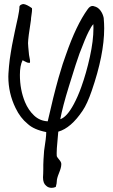

<svg xmlns="http://www.w3.org/2000/svg" viewBox="-20 -904 547 933"><path d="M94.2 -884.3Q109.4 -882.8 135.3 -864.3Q135.7 -861.8 135.7 -856.9Q135.7 -848.6 133.1 -832Q130.4 -815.4 130.4 -806.6Q116.7 -721.2 116.2 -694.3Q116.2 -684.6 121.1 -636.7Q121.1 -635.3 123.5 -623.8Q126 -612.3 126 -606.4Q126 -601.6 125.5 -599.1Q125 -599.1 123.5 -598.9Q122.1 -598.6 121.6 -598.6Q116.2 -598.6 111.1 -600.6Q106 -602.5 99.6 -606.2Q93.3 -609.9 89.8 -611.3Q76.7 -585.4 76.7 -540Q76.7 -467.8 101.6 -407.7Q118.2 -368.2 146 -342.3Q173.8 -316.4 211.9 -314.5Q238.8 -434.6 264.6 -526.4Q287.1 -604 300.3 -637.7Q350.1 -781.7 406.2 -859.4Q417 -875 429.7 -875Q433.6 -875 437 -873.5Q455.6 -869.6 467.8 -853.3Q480 -836.9 483.9 -816.9Q486.3 -788.6 486.3 -766.1Q486.3 -638.2 425.8 -462.9Q403.8 -398.9 381.8 -366.7Q325.2 -281.7 263.2 -264.2Q262.7 -251.5 259 -215.6Q255.4 -179.7 255.4 -159.7Q255.4 -157.2 255.6 -152.3Q255.9 -147.5 255.9 -145Q257.8 -139.6 267.8 -127.9Q277.8 -116.2 277.8 -107.9V-104.5Q277.8 -89.8 266.8 -63.2Q255.9 -36.6 255.9 -22.5Q256.3 -14.6 251 4.4Q241.2 8.8 231 8.8Q214.4 8.8 203.6 -2Q189 -13.7 189 -42Q189 -48.8 189.9 -60.5Q190.4 -69.3 190.4 -81.5Q190.4 -85 190.4 -92.3Q190.4 -99.6 190.4 -103Q190.4 -120.6 191.4 -128.9L194.3 -171.4Q204.6 -236.3 204.6 -259.3V-262.2Q144.5 -273.9 114.3 -302.2Q78.6 -331.1 55.7 -378.9Q20.5 -450.7 20.5 -532.2Q20.5 -534.7 20.8 -539.3Q21 -543.9 21 -546.4Q22 -563.5 23.7 -581.8Q25.4 -600.1 27.3 -614.7Q29.3 -629.4 32.7 -650.1Q36.1 -670.9 38.3 -682.9Q40.5 -694.8 45.4 -718.3Q50.3 -741.7 52 -750.7Q53.7 -759.8 59.6 -785.9Q65.4 -812 66.9 -818.8Q74.2 -856.4 74.2 -863.8V-868.2Q73.7 -875.5 80.3 -879.9Q86.9 -884.3 94.2 -884.3ZM411.1 -751Q395 -719.7 366.2 -643.6Q354.5 -613.3 314.5 -483.4Q284.2 -385.3 272.9 -324.7Q305.2 -335.4 338.4 -397.5Q358.4 -434.6 375 -481Q399.4 -548.8 416.7 -627.4Q434.1 -706.1 434.1 -767.6Q434.1 -780.8 433.6 -786.6Q423.8 -776.4 411.1 -751Z"/></svg>

Font: Avessa
Style: Medium
Weight: 500
Designer: Arman Khorramak
Foundry: Arman Khorramak
Version: Version 1.000; ttfautohint (v1.8.1)